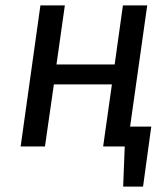

<svg xmlns="http://www.w3.org/2000/svg" viewBox="-20 -547 627 717"><path d="M544.9 -74.2 514.2 149.9H439.9L445.8 0H365.2L397.9 -231.9H181.2L147.9 0H57.1L130.9 -526.9H222.2L190.9 -306.2H408.2L439 -526.9H529.8L465.8 -74.2Z"/></svg>

Font: FiraSans-Italic
Style: Italic
Weight: 400
Italic angle: -8°
Designer: Carrois Corporate & Edenspiekermann AG
Foundry: Carrois Corporate GbR & Edenspiekermann AG
Version: Version 3.106;PS 003.106;hotconv 1.0.70;makeotf.lib2.5.58329